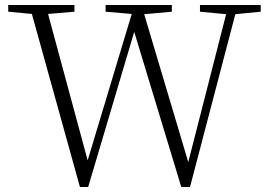

<svg xmlns="http://www.w3.org/2000/svg" viewBox="-20 -743 1078 771"><path d="M334 8 519 -615 708 8H743L925 -686L1027 -696V-723H783V-696L888 -686L736 -92L559 -686L670 -696V-723H404V-696L509 -687L332 -99L173 -687L279 -696V-723H13V-696L108 -687L301 8Z"/></svg>

Font: AllPunType ExtraLight
Style: Regular
Weight: 280
Version: 1.0